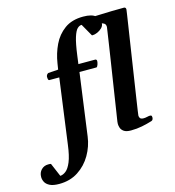

<svg xmlns="http://www.w3.org/2000/svg" viewBox="-285 -883 1107 1215"><g transform="rotate(-15 269.0 -276.0)"><path d="M-47.4 215.8Q-87.4 215.8 -109.1 204.6Q-130.9 193.4 -139.2 177Q-147.5 160.6 -147.5 144Q-147.5 115.2 -129.4 96.7Q-111.3 78.1 -83.5 78.1Q-80.1 78.1 -73.7 78.4Q-67.4 78.6 -65.9 79.6L-28.3 168Q-9.8 167 9 152.3Q27.8 137.7 43.7 99.6Q59.6 61.5 68.8 -9.8L126.5 -435.5H61Q55.2 -436 53.5 -444.8Q51.8 -453.6 52.2 -459.5Q53.7 -468.8 57.9 -473.6Q62 -478.5 66.9 -480.5L132.3 -484.9L138.7 -524.9Q148.4 -587.4 174.8 -642.8Q201.2 -698.2 249.3 -733.2Q297.4 -768.1 371.1 -768.1Q428.2 -768.1 451.9 -747.1Q475.6 -726.1 475.6 -699.7Q475.6 -680.7 462.2 -667.2Q448.7 -653.8 431.2 -646.2Q413.6 -638.7 399.9 -638.7Q395 -638.7 394.5 -640.1L349.1 -720.2Q334.5 -720.2 320.8 -707.3Q307.1 -694.3 294.9 -655.8Q282.7 -617.2 272.5 -540.5L265.1 -485.4H375.5Q385.3 -484.4 385.3 -473.1Q385.3 -464.4 380.9 -451.2Q376.5 -438 370.6 -435.5H258.8L203.1 -27.3Q194.8 35.2 162.6 90.8Q130.4 146.5 77.1 181.2Q23.9 215.8 -47.4 215.8ZM411.1 -82Q413.6 -98.1 419.7 -137Q425.8 -175.8 433.8 -229Q441.9 -282.2 451.2 -341.6Q460.4 -400.9 469.2 -458Q478 -515.1 485.1 -562Q492.2 -608.9 496.3 -637.2Q500.5 -665.5 500.5 -666.5Q500.5 -684.1 488.3 -690.9Q476.1 -697.8 460 -700.4Q443.8 -703.1 431.6 -707.8Q419.4 -712.4 419.4 -725.1Q419.4 -729.5 423.6 -740Q427.7 -750.5 435.5 -751Q498.5 -753.9 554.2 -754.9Q609.9 -755.9 636.2 -755.9Q640.1 -755.9 644.3 -752.9Q648.4 -750 648.4 -741.2Q648.4 -740.2 644.3 -711.9Q640.1 -683.6 632.8 -636.2Q625.5 -588.9 616.5 -530Q607.4 -471.2 597.9 -408.4Q588.4 -345.7 579.3 -286.6Q570.3 -227.5 563 -179.7Q555.7 -131.8 551.5 -103Q547.4 -74.2 547.4 -72.3Q547.4 -61.5 553.5 -54.4Q559.6 -47.4 576.2 -47.4Q586.4 -47.4 598.6 -50.3Q610.8 -53.2 618.2 -53.2Q622.6 -53.2 626.5 -51Q630.4 -48.8 630.4 -38.1Q630.4 -32.2 627.7 -26.1Q625 -20 618.2 -17.6Q586.9 -7.8 551.8 -0.7Q516.6 6.3 478.5 6.3Q447.8 6.3 432.6 -4.4Q417.5 -15.1 412.8 -29.5Q408.2 -43.9 408.2 -54.7Q408.2 -62.5 409.2 -69.1Q410.2 -75.7 411.1 -82Z"/></g></svg>

Font: Gelasio SemiBold
Style: Italic
Weight: 600
Italic angle: -8.5°
Designer: Eben Sorkin
Foundry: Eben Sorkin
Version: Version 1.008